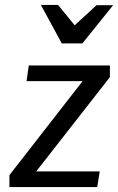

<svg xmlns="http://www.w3.org/2000/svg" viewBox="-20 -754 476 774"><path d="M96 -490H423V-443L126 -63H382L372 0H18V-48L313 -427H87ZM281 -652 369 -733H436L312 -579H229L145 -734H214Z"/></svg>

Font: Rosario Light
Style: Italic
Weight: 300
Italic angle: -8.05°
Designer: Hector Gatti
Foundry: Omnibus Type
Version: Version 1.101; ttfautohint (v1.8.1.43-b0c9)